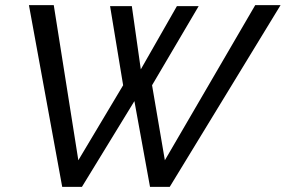

<svg xmlns="http://www.w3.org/2000/svg" viewBox="-20 -730 1116 750"><path d="M93 -710H190L286 -104L461 -397L410 -706H495L530 -459L671 -706H756L574 -397L624 -104L977 -710H1076L643 0H566L505 -335L300 0H223Z"/></svg>

Font: PTCRaleway Medium
Style: Italic
Weight: 500
Italic angle: -12°
Designer: Matt McInerney, Pablo Impallari, Rodrigo Fuenzalida
Foundry: Matt McInerney, Pablo Impallari, Rodrigo Fuenzalida
Version: Version 3.000g; ttfautohint (v1.5) -l 8 -r 28 -G 28 -x 14 -D